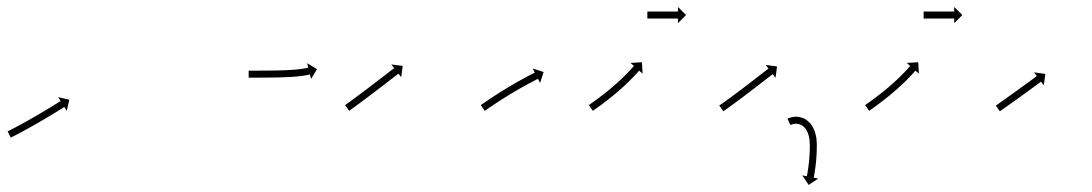

<svg xmlns="http://www.w3.org/2000/svg" viewBox="-20 -398 3123 549"><path d="M3.5 -23.2C2.9 -22.9 2.3 -22.6 1.7 -22.3L10.8 -4.5C11.3 -4.8 11.9 -5.1 12.5 -5.4L12.5 -5.4L12.5 -5.4C14.2 -6.2 15.8 -7 17.5 -7.9L17.5 -7.9L17.5 -7.9C20.1 -9.2 22.6 -10.5 25.2 -11.9L25.2 -11.9L25.2 -11.9C28.6 -13.6 31.9 -15.4 35.2 -17.1L35.2 -17.1L35.2 -17.1C39.1 -19.2 43.1 -21.3 47 -23.4L47 -23.4L47 -23.4C51.4 -25.8 55.7 -28.2 60 -30.6L60.1 -30.6L60.1 -30.6C64.7 -33.2 69.3 -35.8 74 -38.4L74 -38.4L74 -38.4C78.8 -41.1 83.5 -43.8 88.3 -46.5L88.3 -46.5L88.3 -46.5C93 -49.3 97.8 -52 102.5 -54.8L102.5 -54.8L102.5 -54.8C107.1 -57.5 111.7 -60.2 116.2 -62.9L116.2 -62.9L116.3 -62.9C120.5 -65.5 124.8 -68 129 -70.6L129 -70.6L129 -70.6C132.8 -72.9 136.6 -75.2 140.4 -77.6L140.4 -77.6L140.5 -77.6C143.7 -79.5 146.9 -81.5 150.1 -83.5L150.1 -83.5L150.1 -83.5C152.5 -85 155 -86.6 157.5 -88.1C159 -89.1 160.6 -90.1 162.2 -91.1C162.8 -91.4 163.3 -91.8 163.9 -92.1L170.9 -81L178.2 -112.9L146.2 -120.2L153.3 -109.1C152.7 -108.7 152.1 -108.4 151.6 -108C150 -107 148.4 -106.1 146.9 -105.1C144.4 -103.5 142 -102 139.5 -100.5L139.5 -100.5L139.5 -100.5C136.4 -98.5 133.2 -96.6 130 -94.6L130 -94.6L130 -94.6C126.2 -92.3 122.4 -90 118.7 -87.7L118.7 -87.7L118.7 -87.7C114.5 -85.2 110.2 -82.6 106 -80.1L106 -80.1L106 -80.1C101.5 -77.4 96.9 -74.7 92.4 -72.1L92.4 -72.1L92.4 -72.1C87.7 -69.3 83 -66.6 78.3 -63.9L78.3 -63.9L78.3 -63.9C73.6 -61.2 68.9 -58.5 64.1 -55.8L64.1 -55.8L64.2 -55.8C59.6 -53.2 55 -50.6 50.4 -48.1L50.4 -48.1L50.4 -48.1C46.1 -45.7 41.8 -43.4 37.4 -41L37.5 -41L37.5 -41C33.6 -38.9 29.7 -36.9 25.8 -34.8L25.8 -34.8L25.9 -34.8C22.6 -33.1 19.3 -31.3 16 -29.6L16 -29.6L16 -29.6C13.5 -28.3 10.9 -27 8.4 -25.7L8.4 -25.7L8.4 -25.7C6.8 -24.9 5.1 -24 3.5 -23.2L3.5 -23.2Z M693 -196C692.3 -196 691.6 -196 691 -196L691 -176C691.7 -176 692.3 -176 693 -176C694.9 -176 696.7 -176 698.6 -176C701.5 -176 704.4 -176 707.3 -176C711.1 -176 714.9 -176 718.6 -176C723.1 -176.1 727.6 -176.1 732 -176.1L732 -176.1L732 -176.1C737 -176.1 742 -176.2 746.9 -176.2L747 -176.2L747 -176.2C752.3 -176.3 757.6 -176.3 762.9 -176.4L762.9 -176.4L762.9 -176.4C768.4 -176.5 773.9 -176.6 779.3 -176.7L779.4 -176.7L779.4 -176.7C784.8 -176.9 790.3 -177.1 795.8 -177.3C795.8 -177.3 795.8 -177.3 795.8 -177.3C795.8 -177.3 795.8 -177.3 795.8 -177.3C801.1 -177.5 806.4 -177.7 811.6 -178C811.6 -178 811.6 -178 811.7 -178C811.7 -178 811.7 -178 811.7 -178C816.6 -178.4 821.5 -178.7 826.4 -179.1C826.4 -179.1 826.4 -179.1 826.4 -179.1C826.5 -179.1 826.5 -179.1 826.5 -179.1C830.9 -179.5 835.2 -180 839.5 -180.5C839.5 -180.5 839.6 -180.5 839.6 -180.5C839.6 -180.5 839.7 -180.5 839.7 -180.5C843.3 -180.9 846.9 -181.4 850.6 -182C850.6 -182 850.6 -182 850.6 -182C850.7 -182 850.7 -182 850.7 -182C853.5 -182.5 856.2 -182.9 859 -183.5C859 -183.5 859 -183.5 859 -183.5C859.1 -183.5 859.1 -183.5 859.1 -183.5C860.8 -183.9 862.6 -184.2 864.3 -184.6C864.3 -184.6 864.4 -184.6 864.4 -184.6C864.4 -184.6 864.4 -184.6 864.4 -184.6C865 -184.8 865.6 -184.9 866.2 -185.1L869.3 -172.3L886.4 -200.2L858.4 -217.3L861.5 -204.5C860.9 -204.4 860.4 -204.2 859.8 -204.1C859.8 -204.1 859.8 -204.1 859.8 -204.1C859.9 -204.1 859.9 -204.1 859.9 -204.1C858.3 -203.8 856.7 -203.4 855.1 -203.1C855.1 -203.1 855.1 -203.1 855.1 -203.1C855.1 -203.1 855.2 -203.1 855.2 -203.1C852.6 -202.6 850 -202.2 847.4 -201.7C847.4 -201.7 847.5 -201.7 847.5 -201.7C847.5 -201.7 847.6 -201.8 847.6 -201.8C844.1 -201.2 840.6 -200.8 837.2 -200.3C837.2 -200.3 837.2 -200.3 837.2 -200.3C837.3 -200.3 837.3 -200.3 837.3 -200.3C833.1 -199.8 828.9 -199.4 824.7 -199C824.7 -199 824.7 -199 824.7 -199C824.7 -199 824.8 -199 824.8 -199C820 -198.7 815.2 -198.3 810.4 -198C810.4 -198 810.4 -198 810.5 -198C810.5 -198 810.5 -198 810.5 -198C805.3 -197.7 800.1 -197.5 795 -197.2C795 -197.2 795 -197.2 795 -197.2C795 -197.2 795 -197.2 795 -197.2C789.6 -197 784.2 -196.9 778.8 -196.7C778.8 -196.7 778.8 -196.7 778.9 -196.7C778.9 -196.7 778.9 -196.7 778.9 -196.7C773.4 -196.6 768 -196.5 762.6 -196.4L762.6 -196.4L762.6 -196.4C757.3 -196.3 752 -196.3 746.8 -196.2L746.8 -196.2L746.8 -196.2C741.8 -196.2 736.9 -196.1 731.9 -196.1L731.9 -196.1L731.9 -196.1C727.5 -196.1 723 -196.1 718.6 -196C714.8 -196 711.1 -196 707.3 -196C704.4 -196 701.5 -196 698.6 -196C696.7 -196 694.8 -196 693 -196Z M968.3 -98.6C967.8 -98.3 967.3 -97.9 966.7 -97.5L978.2 -81.1C978.7 -81.5 979.2 -81.9 979.8 -82.2L979.8 -82.2L979.8 -82.2C981.3 -83.3 982.8 -84.4 984.3 -85.4L984.3 -85.4L984.3 -85.5C986.7 -87.1 989 -88.8 991.4 -90.5L991.4 -90.5L991.4 -90.5C994.4 -92.7 997.5 -94.9 1000.5 -97.2L1000.5 -97.2L1000.5 -97.2C1004.1 -99.8 1007.7 -102.5 1011.2 -105.1L1011.3 -105.1L1011.3 -105.1C1015.3 -108.1 1019.2 -111.1 1023.2 -114L1023.2 -114L1023.2 -114C1027.5 -117.2 1031.7 -120.4 1036 -123.6L1036 -123.6L1036 -123.6C1040.4 -126.9 1044.8 -130.3 1049.1 -133.6C1053.5 -136.9 1057.9 -140.2 1062.3 -143.6C1066.5 -146.8 1070.7 -150 1075 -153.3C1078.9 -156.3 1082.9 -159.3 1086.8 -162.4C1090.3 -165.1 1093.9 -167.8 1097.4 -170.6C1100.4 -172.9 1103.4 -175.2 1106.4 -177.5C1108.7 -179.3 1111 -181 1113.3 -182.8C1114.7 -184 1116.2 -185.1 1117.7 -186.3C1118.2 -186.7 1118.7 -187.1 1119.2 -187.5L1127.3 -177.1L1131.4 -209.6L1098.9 -213.7L1107 -203.3C1106.4 -202.9 1105.9 -202.5 1105.4 -202.1C1103.9 -200.9 1102.5 -199.8 1101 -198.6C1098.7 -196.8 1096.4 -195.1 1094.1 -193.3C1091.1 -191 1088.2 -188.7 1085.2 -186.4C1081.7 -183.7 1078.1 -180.9 1074.6 -178.2C1070.7 -175.2 1066.7 -172.2 1062.8 -169.2C1058.6 -165.9 1054.4 -162.7 1050.1 -159.5C1045.8 -156.2 1041.4 -152.8 1037.1 -149.5C1032.7 -146.2 1028.3 -142.9 1023.9 -139.6L1023.9 -139.6L1023.9 -139.6C1019.7 -136.4 1015.5 -133.2 1011.2 -130L1011.2 -130L1011.2 -130C1007.3 -127.1 1003.3 -124.1 999.3 -121.2L999.3 -121.2L999.3 -121.2C995.8 -118.5 992.2 -115.9 988.7 -113.3L988.7 -113.3L988.7 -113.3C985.7 -111.1 982.7 -108.9 979.6 -106.7L979.7 -106.7L979.7 -106.7C977.4 -105.1 975 -103.4 972.7 -101.7L972.7 -101.7L972.7 -101.8C971.3 -100.7 969.8 -99.7 968.3 -98.6L968.3 -98.6Z M1356.3 -98.7C1355.8 -98.3 1355.2 -97.9 1354.7 -97.5L1366.1 -81.1C1366.7 -81.5 1367.2 -81.9 1367.8 -82.2C1369.3 -83.3 1370.9 -84.4 1372.4 -85.5L1372.4 -85.5L1372.4 -85.4C1374.8 -87.1 1377.2 -88.8 1379.6 -90.4L1379.6 -90.4L1379.6 -90.4C1382.8 -92.5 1385.9 -94.7 1389.1 -96.8L1389 -96.8L1389 -96.8C1392.8 -99.3 1396.5 -101.7 1400.3 -104.2L1400.3 -104.2L1400.2 -104.2C1404.4 -106.9 1408.6 -109.7 1412.9 -112.4L1412.9 -112.4L1412.8 -112.3C1417.4 -115.2 1421.9 -118.1 1426.4 -120.9L1426.4 -120.9L1426.4 -120.9C1431.1 -123.8 1435.8 -126.7 1440.6 -129.6L1440.6 -129.6L1440.5 -129.6C1445.3 -132.4 1450 -135.3 1454.8 -138.1L1454.8 -138L1454.8 -138C1459.4 -140.7 1464.1 -143.4 1468.7 -146.1L1468.7 -146.1L1468.7 -146.1C1473.1 -148.5 1477.5 -151 1481.8 -153.4L1481.8 -153.4L1481.8 -153.4C1485.8 -155.5 1489.7 -157.7 1493.7 -159.8L1493.7 -159.8L1493.6 -159.8C1497 -161.6 1500.3 -163.4 1503.7 -165.1L1503.7 -165.1L1503.7 -165.1C1506.3 -166.5 1508.9 -167.8 1511.5 -169.2L1511.5 -169.2L1511.5 -169.2C1513.1 -170 1514.8 -170.9 1516.5 -171.7C1517.1 -172 1517.7 -172.3 1518.3 -172.6L1524.3 -160.9L1534.4 -192.1L1503.2 -202.2L1509.2 -190.5C1508.6 -190.2 1508 -189.8 1507.4 -189.5C1505.7 -188.7 1504 -187.8 1502.3 -186.9L1502.3 -186.9L1502.3 -186.9C1499.7 -185.6 1497.1 -184.2 1494.4 -182.8L1494.4 -182.8L1494.4 -182.8C1491 -181 1487.6 -179.2 1484.2 -177.4L1484.2 -177.4L1484.2 -177.4C1480.2 -175.3 1476.2 -173.1 1472.2 -170.9L1472.2 -170.9L1472.2 -170.9C1467.7 -168.4 1463.3 -166 1458.9 -163.5L1458.9 -163.5L1458.8 -163.5C1454.1 -160.8 1449.4 -158.1 1444.7 -155.3L1444.7 -155.3L1444.7 -155.3C1439.9 -152.5 1435 -149.6 1430.2 -146.7L1430.2 -146.7L1430.2 -146.7C1425.4 -143.8 1420.6 -140.9 1415.9 -137.9L1415.9 -137.9L1415.8 -137.9C1411.2 -135 1406.7 -132.1 1402.1 -129.2L1402.1 -129.2L1402.1 -129.2C1397.8 -126.5 1393.5 -123.7 1389.3 -120.9L1389.3 -120.9L1389.3 -120.9C1385.5 -118.4 1381.7 -115.9 1377.9 -113.4L1377.9 -113.4L1377.9 -113.4C1374.7 -111.2 1371.5 -109.1 1368.4 -106.9L1368.4 -106.9L1368.4 -106.9C1365.9 -105.3 1363.5 -103.6 1361.1 -101.9L1361 -101.9L1361 -101.9C1359.5 -100.8 1357.9 -99.7 1356.3 -98.7Z M1665.3 -98.6C1664.8 -98.2 1664.2 -97.9 1663.7 -97.5L1675.1 -81.1C1675.7 -81.5 1676.2 -81.9 1676.8 -82.2L1676.8 -82.2L1676.8 -82.2C1678.3 -83.3 1679.8 -84.4 1681.3 -85.4L1681.3 -85.5L1681.3 -85.5C1683.7 -87.1 1686.1 -88.8 1688.4 -90.5L1688.4 -90.5L1688.4 -90.5C1691.5 -92.7 1694.5 -94.9 1697.5 -97.1L1697.5 -97.1L1697.5 -97.1C1701.1 -99.8 1704.6 -102.4 1708.2 -105.1C1708.2 -105.1 1708.2 -105.1 1708.2 -105.1C1708.2 -105.1 1708.2 -105.1 1708.2 -105.1C1712.2 -108.1 1716.1 -111.1 1720 -114.2C1720 -114.2 1720 -114.2 1720 -114.2C1720 -114.2 1720 -114.2 1720 -114.2C1724.1 -117.5 1728.3 -120.8 1732.4 -124.1C1732.4 -124.1 1732.4 -124.1 1732.4 -124.1C1732.4 -124.1 1732.4 -124.1 1732.4 -124.1C1736.6 -127.6 1740.8 -131.1 1744.9 -134.6C1744.9 -134.6 1744.9 -134.6 1745 -134.6C1745 -134.6 1745 -134.6 1745 -134.6C1749.1 -138.2 1753.2 -141.8 1757.3 -145.4C1757.3 -145.4 1757.3 -145.4 1757.3 -145.4C1757.3 -145.4 1757.3 -145.4 1757.3 -145.4C1761.2 -149 1765.1 -152.5 1768.9 -156.1C1768.9 -156.1 1768.9 -156.1 1769 -156.2C1769 -156.2 1769 -156.2 1769 -156.2C1772.6 -159.6 1776.1 -163 1779.6 -166.4C1779.6 -166.4 1779.6 -166.5 1779.6 -166.5C1779.6 -166.5 1779.7 -166.5 1779.7 -166.5C1782.8 -169.6 1785.9 -172.7 1788.9 -175.9C1788.9 -175.9 1789 -175.9 1789 -175.9C1789 -175.9 1789 -175.9 1789 -175.9C1791.6 -178.6 1794.1 -181.3 1796.7 -184L1796.7 -184.1L1796.7 -184.1C1798.7 -186.2 1800.6 -188.3 1802.6 -190.4L1802.6 -190.4L1802.6 -190.4C1803.8 -191.8 1805.1 -193.2 1806.3 -194.6L1806.3 -194.6L1806.3 -194.6C1806.8 -195.1 1807.2 -195.5 1807.6 -196L1817.5 -187.3L1815.5 -220L1782.8 -218.1L1792.7 -209.3C1792.2 -208.8 1791.8 -208.4 1791.4 -207.9L1791.4 -207.9L1791.4 -207.9C1790.2 -206.5 1789 -205.2 1787.8 -203.9L1787.8 -203.9L1787.8 -203.9C1785.9 -201.8 1784 -199.7 1782.1 -197.7L1782.1 -197.7L1782.1 -197.7C1779.6 -195.1 1777.1 -192.4 1774.6 -189.8C1774.6 -189.8 1774.6 -189.8 1774.6 -189.8C1774.6 -189.8 1774.6 -189.9 1774.6 -189.9C1771.6 -186.8 1768.6 -183.7 1765.5 -180.7C1765.5 -180.7 1765.5 -180.7 1765.6 -180.7C1765.6 -180.7 1765.6 -180.7 1765.6 -180.7C1762.2 -177.3 1758.7 -174 1755.2 -170.7C1755.2 -170.7 1755.2 -170.7 1755.2 -170.7C1755.2 -170.7 1755.3 -170.7 1755.3 -170.7C1751.5 -167.2 1747.7 -163.7 1743.9 -160.3C1743.9 -160.3 1743.9 -160.3 1743.9 -160.3C1743.9 -160.3 1743.9 -160.3 1743.9 -160.3C1740 -156.8 1736 -153.3 1731.9 -149.8C1731.9 -149.8 1731.9 -149.8 1732 -149.8C1732 -149.8 1732 -149.8 1732 -149.8C1727.9 -146.4 1723.8 -143 1719.7 -139.6C1719.7 -139.6 1719.7 -139.6 1719.7 -139.6C1719.7 -139.6 1719.8 -139.6 1719.8 -139.6C1715.7 -136.3 1711.7 -133.1 1707.6 -129.9C1707.6 -129.9 1707.6 -129.9 1707.6 -129.9C1707.6 -129.9 1707.7 -129.9 1707.7 -129.9C1703.8 -126.9 1700 -124 1696.1 -121C1696.1 -121 1696.1 -121 1696.1 -121C1696.1 -121 1696.2 -121.1 1696.2 -121.1C1692.7 -118.4 1689.2 -115.8 1685.7 -113.2L1685.7 -113.2L1685.7 -113.3C1682.7 -111.1 1679.7 -108.9 1676.7 -106.7L1676.7 -106.7L1676.7 -106.7C1674.4 -105.1 1672.1 -103.4 1669.8 -101.8L1669.8 -101.8L1669.8 -101.8C1668.3 -100.7 1666.8 -99.7 1665.3 -98.6L1665.3 -98.6ZM1832 -365C1831.7 -365 1831.3 -365 1831 -365V-345C1831.3 -345 1831.7 -345 1832 -345C1832.9 -345 1833.8 -345 1834.8 -345C1836.2 -345 1837.6 -345 1839.1 -345C1840.9 -345 1842.8 -345 1844.7 -345C1846.9 -345 1849.1 -345 1851.3 -345C1853.8 -345 1856.2 -345 1858.7 -345C1861.3 -345 1864 -345 1866.6 -345C1869.3 -345 1872 -345 1874.7 -345C1877.5 -345 1880.2 -345 1882.9 -345C1885.5 -345 1888.2 -345 1890.8 -345C1893.3 -345 1895.7 -345 1898.2 -345C1900.4 -345 1902.6 -345 1904.8 -345C1906.7 -345 1908.6 -345 1910.4 -345C1911.9 -345 1913.3 -345 1914.7 -345C1915.7 -345 1916.6 -345 1917.5 -345C1917.8 -345 1918.2 -345 1918.5 -345V-331.8L1941.7 -355L1918.5 -378.2V-365C1918.2 -365 1917.8 -365 1917.5 -365C1916.6 -365 1915.7 -365 1914.7 -365C1913.3 -365 1911.9 -365 1910.4 -365C1908.6 -365 1906.7 -365 1904.8 -365C1902.6 -365 1900.4 -365 1898.2 -365C1895.7 -365 1893.3 -365 1890.8 -365C1888.2 -365 1885.5 -365 1882.9 -365C1880.2 -365 1877.5 -365 1874.7 -365C1872 -365 1869.3 -365 1866.6 -365C1864 -365 1861.3 -365 1858.7 -365C1856.2 -365 1853.8 -365 1851.3 -365C1849.1 -365 1846.9 -365 1844.7 -365C1842.8 -365 1840.9 -365 1839.1 -365C1837.6 -365 1836.2 -365 1834.8 -365C1833.8 -365 1832.9 -365 1832 -365Z M2038.3 -97.3C2037.7 -96.9 2037.2 -96.5 2036.7 -96.1L2048.1 -79.8C2048.7 -80.1 2049.2 -80.5 2049.8 -80.9C2051.3 -82 2052.8 -83 2054.3 -84.1L2054.3 -84.1L2054.3 -84.1C2056.7 -85.8 2059.1 -87.5 2061.4 -89.2L2061.4 -89.2L2061.4 -89.2C2064.5 -91.4 2067.5 -93.6 2070.6 -95.8L2070.6 -95.8L2070.6 -95.8C2074.2 -98.4 2077.8 -101 2081.4 -103.6L2081.4 -103.6L2081.4 -103.6C2085.4 -106.6 2089.4 -109.5 2093.4 -112.5L2093.4 -112.5L2093.4 -112.5C2097.7 -115.7 2101.9 -118.9 2106.2 -122.1L2106.2 -122.1L2106.2 -122.1C2110.6 -125.4 2114.9 -128.7 2119.3 -132L2119.3 -132L2119.3 -132C2123.7 -135.4 2128 -138.7 2132.4 -142L2132.4 -142L2132.4 -142C2136.6 -145.3 2140.8 -148.5 2145.1 -151.8C2149 -154.8 2153 -157.9 2156.9 -160.9C2160.4 -163.6 2164 -166.4 2167.5 -169.1C2170.5 -171.4 2173.5 -173.7 2176.5 -176C2178.8 -177.8 2181.1 -179.6 2183.4 -181.3C2184.9 -182.5 2186.4 -183.6 2187.9 -184.7C2188.4 -185.1 2188.9 -185.6 2189.5 -186L2197.5 -175.5L2201.8 -208L2169.4 -212.3L2177.3 -201.9C2176.8 -201.5 2176.3 -201.1 2175.8 -200.6C2174.3 -199.5 2172.8 -198.4 2171.3 -197.2C2168.9 -195.4 2166.6 -193.7 2164.3 -191.9C2161.3 -189.6 2158.3 -187.2 2155.3 -184.9C2151.7 -182.2 2148.2 -179.5 2144.7 -176.7C2140.7 -173.7 2136.8 -170.7 2132.9 -167.6C2128.6 -164.4 2124.4 -161.1 2120.2 -157.9L2120.2 -157.9L2120.2 -157.9C2115.9 -154.6 2111.5 -151.2 2107.2 -147.9L2107.2 -147.9L2107.2 -147.9C2102.8 -144.6 2098.5 -141.3 2094.1 -138L2094.1 -138L2094.1 -138C2089.9 -134.9 2085.7 -131.7 2081.4 -128.5L2081.5 -128.5L2081.5 -128.6C2077.5 -125.6 2073.5 -122.7 2069.6 -119.7L2069.6 -119.8L2069.6 -119.8C2066 -117.2 2062.4 -114.5 2058.9 -112L2058.9 -112L2058.9 -112C2055.9 -109.8 2052.8 -107.6 2049.8 -105.4L2049.8 -105.4L2049.8 -105.4C2047.5 -103.8 2045.1 -102.1 2042.8 -100.4L2042.8 -100.5L2042.8 -100.5C2041.3 -99.4 2039.8 -98.3 2038.3 -97.3ZM2234.3 -59.9C2233.4 -59.5 2232.5 -59.2 2231.7 -58.8L2239.8 -40.5C2240.6 -40.8 2241.3 -41.2 2242.1 -41.5C2242.1 -41.5 2242 -41.5 2241.9 -41.4C2241.9 -41.4 2241.8 -41.4 2241.8 -41.4C2243.9 -42.2 2246.1 -42.9 2248.3 -43.5C2248.3 -43.5 2248.2 -43.4 2248 -43.4C2247.8 -43.3 2247.6 -43.3 2247.6 -43.3C2251.3 -44 2255 -44.3 2258.6 -44.4C2258.6 -44.4 2258.3 -44.4 2258 -44.4C2257.7 -44.4 2257.4 -44.4 2257.4 -44.4C2262.3 -43.9 2267.1 -42.5 2271.7 -40.7C2271.7 -40.7 2271.3 -40.8 2271 -41C2270.6 -41.2 2270.3 -41.4 2270.3 -41.4C2275.1 -38.4 2279.5 -34.7 2283.2 -30.5C2283.2 -30.5 2283 -30.8 2282.8 -31C2282.6 -31.3 2282.4 -31.5 2282.4 -31.5C2285.7 -26.7 2288.5 -21.5 2290.7 -16.1C2290.7 -16.1 2290.7 -16.3 2290.6 -16.5C2290.5 -16.7 2290.4 -16.9 2290.4 -16.9C2292.2 -11.3 2293.6 -5.5 2294.6 0.3C2294.6 0.3 2294.6 0.2 2294.5 0C2294.5 -0.1 2294.5 -0.3 2294.5 -0.3C2295.1 5.6 2295.5 11.5 2295.6 17.3C2295.6 17.3 2295.6 17.3 2295.6 17.2C2295.6 17.2 2295.6 17.1 2295.6 17.1C2295.6 22.7 2295.5 28.3 2295.3 33.9C2295.3 33.9 2295.3 33.9 2295.3 33.8C2295.3 33.8 2295.3 33.8 2295.3 33.8C2295.1 39.2 2294.8 44.6 2294.5 50C2294.5 50 2294.5 50 2294.5 50C2294.5 49.9 2294.5 49.9 2294.5 49.9C2294.1 55 2293.7 60 2293.2 65.1C2293.2 65.1 2293.2 65 2293.2 65C2293.2 65 2293.2 65 2293.2 65C2292.7 69.5 2292.2 74 2291.6 78.5C2291.6 78.5 2291.6 78.5 2291.6 78.5C2291.6 78.5 2291.6 78.4 2291.6 78.4C2291.1 82.2 2290.5 86 2289.9 89.8C2289.9 89.8 2289.9 89.8 2289.9 89.8C2289.9 89.8 2290 89.8 2290 89.8C2289.5 92.7 2289 95.6 2288.5 98.5C2288.5 98.5 2288.5 98.5 2288.5 98.5C2288.5 98.5 2288.5 98.5 2288.5 98.5C2288.1 100.4 2287.8 102.2 2287.4 104.1L2287.4 104.1L2287.4 104.1C2287.3 104.8 2287.1 105.4 2287 106.1L2274.1 103.5L2292.3 130.8L2319.5 112.6L2306.6 110C2306.8 109.3 2306.9 108.6 2307 108L2307 107.9L2307 107.9C2307.4 106 2307.8 104.1 2308.1 102.1C2308.1 102.1 2308.1 102.1 2308.1 102.1C2308.1 102.1 2308.1 102.1 2308.1 102.1C2308.7 99 2309.2 96 2309.7 93C2309.7 93 2309.7 93 2309.7 93C2309.7 92.9 2309.7 92.9 2309.7 92.9C2310.3 89 2310.9 85.1 2311.4 81.2C2311.4 81.2 2311.4 81.1 2311.4 81.1C2311.4 81.1 2311.4 81.1 2311.4 81.1C2312 76.4 2312.6 71.8 2313.1 67.1C2313.1 67.1 2313.1 67.1 2313.1 67.1C2313.1 67 2313.1 67 2313.1 67C2313.6 61.8 2314 56.6 2314.4 51.4C2314.4 51.4 2314.4 51.4 2314.4 51.3C2314.4 51.3 2314.4 51.3 2314.4 51.3C2314.8 45.7 2315.1 40.2 2315.3 34.6C2315.3 34.6 2315.3 34.6 2315.3 34.5C2315.3 34.5 2315.3 34.5 2315.3 34.5C2315.5 28.7 2315.6 23 2315.6 17.2C2315.6 17.2 2315.6 17.2 2315.6 17.1C2315.6 17.1 2315.6 17 2315.6 17C2315.5 10.5 2315.1 4 2314.4 -2.5C2314.4 -2.5 2314.4 -2.6 2314.3 -2.8C2314.3 -2.9 2314.3 -3 2314.3 -3C2313.2 -9.8 2311.6 -16.4 2309.5 -23C2309.5 -23 2309.4 -23.2 2309.4 -23.4C2309.3 -23.5 2309.2 -23.8 2309.2 -23.8C2306.4 -30.5 2303 -36.9 2298.9 -42.9C2298.9 -42.9 2298.7 -43.1 2298.5 -43.4C2298.3 -43.6 2298.1 -43.9 2298.1 -43.9C2293 -49.5 2287.2 -54.5 2280.7 -58.4C2280.7 -58.5 2280.3 -58.6 2280 -58.8C2279.7 -59 2279.3 -59.1 2279.3 -59.1C2273 -61.8 2266.4 -63.6 2259.6 -64.3C2259.6 -64.3 2259.3 -64.3 2259 -64.3C2258.7 -64.4 2258.4 -64.4 2258.4 -64.4C2253.4 -64.3 2248.5 -63.9 2243.7 -62.9C2243.7 -62.9 2243.5 -62.9 2243.3 -62.8C2243.1 -62.8 2243 -62.7 2243 -62.7C2240.1 -62 2237.3 -61.1 2234.6 -60C2234.6 -60 2234.5 -60 2234.4 -60C2234.4 -59.9 2234.3 -59.9 2234.3 -59.9Z M2455.3 -98.6C2454.8 -98.2 2454.2 -97.9 2453.7 -97.5L2465.1 -81.1C2465.7 -81.5 2466.2 -81.9 2466.8 -82.2L2466.8 -82.2L2466.8 -82.2C2468.3 -83.3 2469.8 -84.4 2471.3 -85.4L2471.3 -85.5L2471.3 -85.5C2473.7 -87.1 2476.1 -88.8 2478.4 -90.5L2478.4 -90.5L2478.4 -90.5C2481.5 -92.7 2484.5 -94.9 2487.5 -97.1L2487.5 -97.1L2487.5 -97.1C2491.1 -99.8 2494.6 -102.4 2498.2 -105.1C2498.2 -105.1 2498.2 -105.1 2498.2 -105.1C2498.2 -105.1 2498.2 -105.1 2498.2 -105.1C2502.2 -108.1 2506.1 -111.1 2510 -114.2C2510 -114.2 2510 -114.2 2510 -114.2C2510 -114.2 2510 -114.2 2510 -114.2C2514.1 -117.5 2518.3 -120.8 2522.4 -124.1C2522.4 -124.1 2522.4 -124.1 2522.4 -124.1C2522.4 -124.1 2522.4 -124.1 2522.4 -124.1C2526.6 -127.6 2530.8 -131.1 2534.9 -134.6C2534.9 -134.6 2534.9 -134.6 2535 -134.6C2535 -134.6 2535 -134.6 2535 -134.6C2539.1 -138.2 2543.2 -141.8 2547.3 -145.4C2547.3 -145.4 2547.3 -145.4 2547.3 -145.4C2547.3 -145.4 2547.3 -145.4 2547.3 -145.4C2551.2 -149 2555.1 -152.5 2558.9 -156.1C2558.9 -156.1 2558.9 -156.1 2559 -156.2C2559 -156.2 2559 -156.2 2559 -156.2C2562.6 -159.6 2566.1 -163 2569.6 -166.4C2569.6 -166.4 2569.6 -166.5 2569.6 -166.5C2569.6 -166.5 2569.7 -166.5 2569.7 -166.5C2572.8 -169.6 2575.9 -172.7 2578.9 -175.9C2578.9 -175.9 2579 -175.9 2579 -175.9C2579 -175.9 2579 -175.9 2579 -175.9C2581.6 -178.6 2584.1 -181.3 2586.7 -184L2586.7 -184.1L2586.7 -184.1C2588.7 -186.2 2590.6 -188.3 2592.6 -190.4L2592.6 -190.4L2592.6 -190.4C2593.8 -191.8 2595.1 -193.2 2596.3 -194.6L2596.3 -194.6L2596.3 -194.6C2596.8 -195.1 2597.2 -195.5 2597.6 -196L2607.5 -187.3L2605.5 -220L2572.8 -218.1L2582.7 -209.3C2582.2 -208.8 2581.8 -208.4 2581.4 -207.9L2581.4 -207.9L2581.4 -207.9C2580.2 -206.5 2579 -205.2 2577.8 -203.9L2577.8 -203.9L2577.8 -203.9C2575.9 -201.8 2574 -199.7 2572.1 -197.7L2572.1 -197.7L2572.1 -197.7C2569.6 -195.1 2567.1 -192.4 2564.6 -189.8C2564.6 -189.8 2564.6 -189.8 2564.6 -189.8C2564.6 -189.8 2564.6 -189.9 2564.6 -189.9C2561.6 -186.8 2558.6 -183.7 2555.5 -180.7C2555.5 -180.7 2555.5 -180.7 2555.6 -180.7C2555.6 -180.7 2555.6 -180.7 2555.6 -180.7C2552.2 -177.3 2548.7 -174 2545.2 -170.7C2545.2 -170.7 2545.2 -170.7 2545.2 -170.7C2545.2 -170.7 2545.3 -170.7 2545.3 -170.7C2541.5 -167.2 2537.7 -163.7 2533.9 -160.3C2533.9 -160.3 2533.9 -160.3 2533.9 -160.3C2533.9 -160.3 2533.9 -160.3 2533.9 -160.3C2530 -156.8 2526 -153.3 2521.9 -149.8C2521.9 -149.8 2521.9 -149.8 2522 -149.8C2522 -149.8 2522 -149.8 2522 -149.8C2517.9 -146.4 2513.8 -143 2509.7 -139.6C2509.7 -139.6 2509.7 -139.6 2509.7 -139.6C2509.7 -139.6 2509.8 -139.6 2509.8 -139.6C2505.7 -136.3 2501.7 -133.1 2497.6 -129.9C2497.6 -129.9 2497.6 -129.9 2497.6 -129.9C2497.6 -129.9 2497.7 -129.9 2497.7 -129.9C2493.8 -126.9 2490 -124 2486.1 -121C2486.1 -121 2486.1 -121 2486.1 -121C2486.1 -121 2486.2 -121.1 2486.2 -121.1C2482.7 -118.4 2479.2 -115.8 2475.7 -113.2L2475.7 -113.2L2475.7 -113.3C2472.7 -111.1 2469.7 -108.9 2466.7 -106.7L2466.7 -106.7L2466.7 -106.7C2464.4 -105.1 2462.1 -103.4 2459.8 -101.8L2459.8 -101.8L2459.8 -101.8C2458.3 -100.7 2456.8 -99.7 2455.3 -98.6L2455.3 -98.6ZM2622 -365C2621.7 -365 2621.3 -365 2621 -365V-345C2621.3 -345 2621.7 -345 2622 -345C2622.9 -345 2623.8 -345 2624.8 -345C2626.2 -345 2627.6 -345 2629.1 -345C2630.9 -345 2632.8 -345 2634.7 -345C2636.9 -345 2639.1 -345 2641.3 -345C2643.8 -345 2646.2 -345 2648.7 -345C2651.3 -345 2654 -345 2656.6 -345C2659.3 -345 2662 -345 2664.7 -345C2667.5 -345 2670.2 -345 2672.9 -345C2675.5 -345 2678.2 -345 2680.8 -345C2683.3 -345 2685.7 -345 2688.2 -345C2690.4 -345 2692.6 -345 2694.8 -345C2696.7 -345 2698.6 -345 2700.4 -345C2701.9 -345 2703.3 -345 2704.7 -345C2705.7 -345 2706.6 -345 2707.5 -345C2707.8 -345 2708.2 -345 2708.5 -345V-331.8L2731.7 -355L2708.5 -378.2V-365C2708.2 -365 2707.8 -365 2707.5 -365C2706.6 -365 2705.7 -365 2704.7 -365C2703.3 -365 2701.9 -365 2700.4 -365C2698.6 -365 2696.7 -365 2694.8 -365C2692.6 -365 2690.4 -365 2688.2 -365C2685.7 -365 2683.3 -365 2680.8 -365C2678.2 -365 2675.5 -365 2672.9 -365C2670.2 -365 2667.5 -365 2664.7 -365C2662 -365 2659.3 -365 2656.6 -365C2654 -365 2651.3 -365 2648.7 -365C2646.2 -365 2643.8 -365 2641.3 -365C2639.1 -365 2636.9 -365 2634.7 -365C2632.8 -365 2630.9 -365 2629.1 -365C2627.6 -365 2626.2 -365 2624.8 -365C2623.8 -365 2622.9 -365 2622 -365Z M2828.8 -97C2828.4 -96.7 2828 -96.4 2827.5 -96L2839.1 -79.7C2839.5 -80.1 2840 -80.4 2840.4 -80.7C2841.7 -81.6 2842.9 -82.5 2844.2 -83.4C2846.1 -84.7 2848.1 -86.1 2850 -87.5C2852.5 -89.3 2855.1 -91.1 2857.6 -92.9C2860.6 -95 2863.6 -97.1 2866.5 -99.2C2869.9 -101.6 2873.2 -104 2876.5 -106.3C2880.1 -108.9 2883.6 -111.4 2887.2 -113.9C2890.8 -116.6 2894.5 -119.2 2898.2 -121.8C2901.8 -124.4 2905.5 -127.1 2909.1 -129.7L2909.1 -129.7L2909.1 -129.7C2912.7 -132.3 2916.2 -134.8 2919.7 -137.4L2919.7 -137.4L2919.7 -137.4C2923 -139.8 2926.3 -142.2 2929.6 -144.6L2929.6 -144.6L2929.6 -144.6C2932.6 -146.8 2935.5 -149 2938.4 -151.1L2938.4 -151.1L2938.4 -151.1C2940.9 -153 2943.4 -154.8 2945.9 -156.7C2947.8 -158.1 2949.7 -159.5 2951.6 -160.9C2952.8 -161.8 2954.1 -162.8 2955.3 -163.7C2955.7 -164 2956.2 -164.3 2956.6 -164.6L2964.5 -154.1L2969.1 -186.6L2936.7 -191.2L2944.6 -180.6C2944.2 -180.3 2943.7 -180 2943.3 -179.7C2942.1 -178.8 2940.9 -177.8 2939.6 -176.9C2937.7 -175.5 2935.9 -174.1 2934 -172.7C2931.5 -170.9 2929 -169 2926.6 -167.2L2926.6 -167.2L2926.6 -167.2C2923.6 -165.1 2920.7 -162.9 2917.8 -160.8L2917.8 -160.8L2917.8 -160.8C2914.5 -158.4 2911.2 -156 2908 -153.6L2908 -153.6L2908 -153.6C2904.4 -151 2900.9 -148.5 2897.4 -145.9L2897.4 -145.9L2897.4 -145.9C2893.8 -143.3 2890.1 -140.7 2886.5 -138.1C2882.8 -135.4 2879.2 -132.8 2875.6 -130.2C2872 -127.7 2868.5 -125.1 2864.9 -122.6C2861.6 -120.2 2858.3 -117.9 2855 -115.5C2852 -113.4 2849 -111.3 2846 -109.2C2843.5 -107.4 2841 -105.6 2838.5 -103.8C2836.5 -102.4 2834.6 -101 2832.6 -99.7C2831.4 -98.8 2830.1 -97.9 2828.8 -97Z"/></svg>

Font: FRB American Cursive Just Arrows Semibold
Style: Italic
Weight: 600
Italic angle: -25°
Version: Version 2.0;Modular Font Editor K font №1